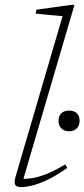

<svg xmlns="http://www.w3.org/2000/svg" viewBox="-20 -754 345 784"><path d="M235.5 -688Q226.5 -689 205.5 -690.8Q184.5 -692.5 162.2 -694.8Q140 -697 125.5 -698.5L129 -714.5L269.5 -734H284L71 -8L60.5 -24.5Q80.5 -22.5 106 -25.8Q131.5 -29 166 -42Q200.5 -55 246.5 -83L254.5 -68.5Q210.5 -37 174.5 -20Q138.5 -3 111.5 3.5Q84.5 10 68 10Q47 10 42 0.8Q37 -8.5 43.5 -32.5ZM262 -218Q242.5 -218 230.8 -229.5Q219 -241 219 -261Q219 -281.5 230.8 -292Q242.5 -302.5 262 -302.5Q281.5 -302.5 293.2 -292Q305 -281.5 305 -261Q305 -241 293.2 -229.5Q281.5 -218 262 -218Z"/></svg>

Font: Newsreader 9pt ExtraLight
Style: Italic
Weight: 250
Italic angle: -17°
Designer: Hugues Gentile
Foundry: Production Type
Version: Version 1.003